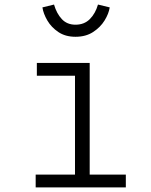

<svg xmlns="http://www.w3.org/2000/svg" viewBox="-20 -811 655 831"><path d="M368.2 -538.5V-55.4H524.6V0H134.4V-55.4H304.6V-483.1H139.5V-538.5ZM306.7 -651.8Q263.1 -651.8 232.6 -672.3Q202.1 -692.8 184.9 -722.3Q167.7 -751.8 163.6 -779L213.8 -791.3Q225.1 -752.3 247.7 -728.2Q270.3 -704.1 306.7 -704.1Q344.6 -704.1 368.7 -728.2Q392.8 -752.3 404.1 -791.3L454.9 -779Q450.8 -751.8 432.6 -722.3Q414.4 -692.8 382.8 -672.3Q351.3 -651.8 306.7 -651.8Z"/></svg>

Font: Fira Code Light
Style: Regular
Weight: 300
Monospace: yes
Designer: Carrois Corporate, Edenspiekermann AG, Nikita Prokopov
Foundry: Carrois Corporate, Edenspiekermann AG, Nikita Prokopov
Version: Version 6.000; ttfautohint (v1.8.2) -l 8 -r 50 -G 200 -x 14 